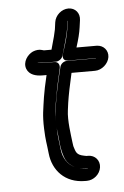

<svg xmlns="http://www.w3.org/2000/svg" viewBox="-52 -685 506 781"><g transform="rotate(-5 201.5 -294.5)"><path d="M249 -597H250V-596L246 -567C242 -542 234 -508 219 -466C217 -459 211 -436 239 -436H351C350 -436 351 -435 351 -435H232C219 -435 207 -425 204 -413C190 -355 179 -306 173 -265L169 -235C167 -222 166 -208 166 -194C166 -212 167 -226 168 -235L172 -265C175 -284 179 -306 184 -332L201 -408C203 -419 200 -435 180 -435H137C118 -435 113 -440 113 -440C121 -437 129 -436 137 -436H188C200 -436 213 -446 216 -457C233 -513 242 -548 245 -567L249 -596ZM279 7V8H278H271C260 8 246 5 228 -2C198 -14 180 -44 176 -78C171 -125 169 -124 167 -176C167 -168 168 -161 169 -153C175 -102 174 -83 186 -48C196 -16 228 7 271 7H278ZM257 -647C229 -647 203 -624 199 -596L195 -567C193 -556 187 -530 174 -486H144C142 -486 139 -487 136 -488C124 -492 110 -490 98 -485C76 -475 54 -446 65 -417C75 -392 102 -385 129 -385H145L134 -336C128 -308 125 -285 122 -265L118 -235C116 -218 115 -196 116 -169C118 -116 121 -114 126 -66C133 2 181 58 264 58H271C299 58 325 36 329 8C333 -20 313 -43 285 -43H278C278 -43 274 -44 268 -45C237 -51 236 -64 229 -85C229 -85 227 -93 226 -104C223 -131 213 -194 219 -235L223 -265C228 -298 236 -337 247 -385H343C371 -385 398 -409 402 -436C406 -463 386 -486 358 -486H276C286 -517 293 -544 296 -567L300 -596C304 -624 285 -647 257 -647Z"/></g></svg>

Font: AppleStorm
Style: CBoIta
Weight: 400
Foundry: Cannot Into Space Fonts
Version: Version 1.01